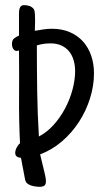

<svg xmlns="http://www.w3.org/2000/svg" viewBox="-20 -722 388 745"><path d="M344.7 -437.5Q344.7 -389.2 329.3 -340.3Q314 -291.5 286.4 -249Q258.8 -206.5 220.2 -173.3Q181.6 -140.1 135.7 -123L153.3 -49.8Q154.8 -42.5 156.5 -34.7Q158.2 -26.9 158.2 -18.6Q158.2 -5.9 151.9 -1.5Q145.5 2.9 133.8 2.9Q125.5 2.9 113.8 1Q102.1 -1 93.8 -4.9Q84 -10.3 80.8 -15.9Q77.6 -21.5 76.2 -31.2Q72.3 -51.8 69.6 -66.4Q66.9 -81.1 64.9 -90.8Q63 -102.1 61.5 -109.4Q51.8 -110.4 45.4 -114.5Q39.1 -118.7 39.1 -128.9Q39.1 -138.7 44.7 -149.4Q50.3 -160.2 57.6 -166Q53.2 -256.8 54 -346.2Q54.7 -435.5 53.7 -526.4Q51.3 -525.4 49.3 -524.9Q47.4 -524.4 44.9 -524.4Q39.6 -524.4 36.1 -527.1Q32.7 -529.8 30.5 -533.7Q28.3 -537.6 27.3 -542.2Q26.4 -546.9 26.4 -550.8Q26.4 -565.4 33.7 -572Q41 -578.6 53.7 -584V-668Q53.7 -673.3 54.2 -679.4Q54.7 -685.5 56.6 -690.7Q58.6 -695.8 62.5 -699Q66.4 -702.1 73.2 -702.1Q84.5 -702.1 94.5 -698.7Q104.5 -695.3 111.3 -686.5Q114.7 -681.2 115.5 -667.7Q116.2 -654.3 116.2 -640.1Q116.2 -626 115.5 -614.5Q114.7 -603 115.2 -602.5Q132.3 -605.5 148.4 -607.9Q164.6 -610.4 181.6 -610.4Q220.2 -610.4 250.5 -597.4Q280.8 -584.5 301.8 -561.3Q322.8 -538.1 333.7 -506.3Q344.7 -474.6 344.7 -437.5ZM271.5 -446.3Q271.5 -468.8 265.6 -488.5Q259.8 -508.3 248 -522.7Q236.3 -537.1 218.3 -545.4Q200.2 -553.7 175.8 -553.7Q162.6 -553.7 149.2 -551.8Q135.7 -549.8 123 -545.9Q123 -456.5 124.3 -368.7Q125.5 -280.8 130.9 -192.4Q162.1 -208.5 188 -237.3Q213.9 -266.1 232.4 -301Q251 -335.9 261.2 -373.8Q271.5 -411.6 271.5 -446.3Z"/></svg>

Font: Just Another Hand
Style: Regular
Weight: 400
Designer: Astigmatic (AOETI)
Foundry: Astigmatic (AOETI)
Version: Version 1.000